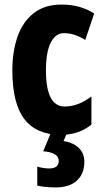

<svg xmlns="http://www.w3.org/2000/svg" viewBox="-20 -580 455 840"><path d="M247 10Q140 10 87 -58.5Q34 -127 34 -272Q34 -354 56.5 -419Q79 -484 127 -522Q175 -560 249 -560Q292 -560 327 -550Q362 -540 392 -521L353 -405Q306 -435 260 -435Q223 -435 202 -393.5Q181 -352 181 -272Q181 -114 263 -114Q322 -114 380 -158V-35Q352 -12 318 -1Q284 10 247 10ZM349 128Q349 180 316.5 210Q284 240 223 240Q177 240 143 232V149Q172 157 195 157Q237 157 237 124Q237 105 219 94.5Q201 84 169 82L203 0H274L258 37Q301 44 325 67.5Q349 91 349 128Z"/></svg>

Font: Noto Sans Thai ExtCond ExtBd
Style: Regular
Weight: 800
Width: 2
Designer: Monotype Design Team
Foundry: Monotype Imaging Inc.
Version: Version 2.002; ttfautohint (v1.8.4.7-5d5b)